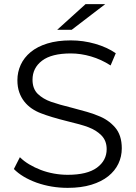

<svg xmlns="http://www.w3.org/2000/svg" viewBox="-20 -901 655 927"><path d="M47 -85 76 -142Q95 -123 121 -107.5Q147 -92 177 -80.5Q207 -69 240.5 -63Q274 -57 307 -57Q401 -57 448 -91.5Q495 -126 495 -181Q495 -222 469 -248Q457 -260 442 -269.5Q427 -279 407.5 -286.5Q388 -294 362.5 -301Q337 -308 304 -316Q264 -326 232.5 -335.5Q201 -345 178 -354Q154 -363 133.5 -377Q113 -391 97.5 -410.5Q82 -430 73 -455.5Q64 -481 64 -514Q64 -553 80 -588Q96 -623 128 -649.5Q160 -676 208.5 -691Q257 -706 322 -706Q382 -706 439.5 -689.5Q497 -673 539 -644L514 -585Q469 -614 419.5 -628.5Q370 -643 322 -643Q229 -643 183 -608Q137 -573 137 -516Q137 -473 162 -448Q188 -423 226.5 -409.5Q265 -396 330 -380Q368 -370 399.5 -361Q431 -352 454 -342Q502 -324 535 -286.5Q568 -249 568 -185Q568 -145 551.5 -110.5Q535 -76 502.5 -50Q470 -24 421 -9Q372 6 307 6Q228 6 157 -19Q86 -45 47 -85ZM393 -881H488L326 -757H256Z"/></svg>

Font: CMG Sans
Style: Regular
Weight: 400
Designer: Julieta Ulanovsky
Foundry: Julieta Ulanovsky
Version: Version 7.200